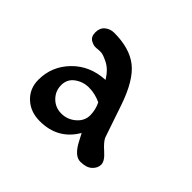

<svg xmlns="http://www.w3.org/2000/svg" viewBox="-90 -804 540 540"><g transform="rotate(45 180.0 -534.0)"><path d="M236 -411 225 -432Q190 -372 118 -372Q81 -372 57 -394.5Q33 -417 33 -452Q33 -505 70.5 -543.5Q108 -582 167 -585Q151 -611 131 -621Q111 -631 102.5 -631Q94 -631 84.5 -630Q75 -629 63.5 -635.5Q52 -642 52 -659.5Q52 -677 63.5 -686.5Q75 -696 91 -696Q152 -696 187.5 -668Q223 -640 248 -567L281 -470Q286 -458 306.5 -440Q327 -422 327 -408Q327 -394 315 -383Q303 -372 279.5 -372Q256 -372 236 -411ZM197 -526Q173 -537 149.5 -537Q126 -537 107.5 -523.5Q89 -510 89 -486.5Q89 -463 105.5 -446.5Q122 -430 146 -430Q170 -430 188.5 -446Q207 -462 207 -484Q207 -506 197 -526Z"/></g></svg>

Font: Macondo
Style: Regular
Weight: 400
Version: Version 2.001